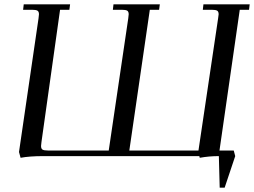

<svg xmlns="http://www.w3.org/2000/svg" viewBox="-20 -722 1175 888"><path d="M67.9 -19 158.2 -637.2Q160.2 -650.9 160.2 -655.8Q160.2 -668.5 153.3 -672.6Q146.5 -676.8 127.9 -676.8H86.9L89.8 -702.1H304.2L300.8 -676.8H257.8L171.9 -65.9Q169.9 -52.2 169.9 -46.9Q169.9 -34.2 176.8 -30Q183.6 -25.9 202.1 -25.9H482.9L573.2 -637.2Q575.2 -650.9 575.2 -655.8Q575.2 -668.5 568.4 -672.6Q561.5 -676.8 543 -676.8H502L504.9 -702.1H719.2L715.8 -676.8H672.9L578.1 -25.9H897.9L988.8 -637.2Q991.2 -654.3 991.2 -655.8Q991.2 -668.5 984.4 -672.6Q977.5 -676.8 959 -676.8H918L920.9 -702.1H1134.8L1131.8 -676.8H1088.9L995.1 -25.9H1061L1067.9 0L1019 146H996.1L992.2 0Q946.8 0 903.8 7.8L901.9 0H181.2Q116.2 0 75.2 7.8Z"/></svg>

Font: Dihjauti S
Style: Bold Italic
Weight: 700
Italic angle: -9°
Designer: T. Christopher White
Version: Version 3.0.0